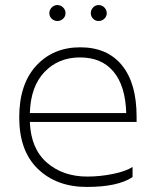

<svg xmlns="http://www.w3.org/2000/svg" viewBox="-20 -729 620 759"><path d="M504 -29Q446 10 323 10Q204 10 130 -61Q56 -132 56 -265Q56 -396 123 -469Q190 -542 297 -542Q404 -542 462 -471Q520 -400 520 -268V-247H98Q102 -141 165.5 -86Q229 -31 325 -31Q376 -31 427 -41.5Q478 -52 504 -69ZM296 -502Q211 -502 156 -444.5Q101 -387 98 -282H479Q476 -389 429 -445.5Q382 -502 296 -502ZM229.5 -655Q220 -646 207 -646Q194 -646 184.5 -655Q175 -664 175 -677Q175 -690 184.5 -699.5Q194 -709 207 -709Q220 -709 229.5 -699.5Q239 -690 239 -677Q239 -664 229.5 -655ZM392.5 -655Q383 -646 370 -646Q357 -646 348 -655Q339 -664 339 -677Q339 -690 348 -699.5Q357 -709 370 -709Q383 -709 392.5 -699.5Q402 -690 402 -677Q402 -664 392.5 -655Z"/></svg>

Font: Roundo Light
Style: Regular
Weight: 300
Designer: Namrata Goyal (Gurmukhi), Shiva Nallaperumal (Latin)
Foundry: Indian Type Foundry
Version: Version 1.000;PS 1.0;hotconv 1.0.88;makeotf.lib2.5.647800